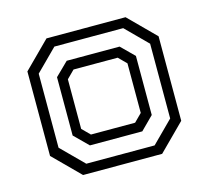

<svg xmlns="http://www.w3.org/2000/svg" viewBox="-84 -637 795 733"><g transform="rotate(-15 314.0 -270.0)"><path d="M158 0 55 -103V-437L158 -540H470.5L573.5 -437V-103L470.5 0ZM181 -38.5H451L535 -122.5V-418L451 -502H179L94.5 -417.5V-125ZM212.5 -102.5 158.5 -156V-386.5L210.5 -437.5H419.5L470.5 -387V-153.5L419.5 -102.5ZM227 -141.5H401.5L432 -172V-368L401.5 -398.5H227L196.5 -368V-172Z"/></g></svg>

Font: Tourney Thin
Style: Regular
Weight: 400
Version: Version 1.015